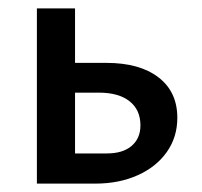

<svg xmlns="http://www.w3.org/2000/svg" viewBox="-20 -438 483 458"><path d="M403 -157Q403 -111 378 -75.5Q353 -40 308.5 -20Q264 0 207 0H68V-418H159V-288H234Q313 -288 358 -253.5Q403 -219 403 -157ZM315 -139Q315 -176 289 -196.5Q263 -217 216 -217H159V-72H235Q273 -72 294 -90Q315 -108 315 -139Z"/></svg>

Font: Ysabeau Semibold
Style: Regular
Weight: 600
Designer: Christian Thalmann (Catharsis Fonts)
Version: Version 0.003